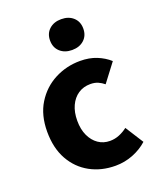

<svg xmlns="http://www.w3.org/2000/svg" viewBox="-137 -806 741 902"><g transform="rotate(-20 233.5 -355.5)"><path d="M284.5 12Q213.7 12 157.4 -18.8Q101.2 -49.6 68.6 -107.6Q36 -165.7 36 -247.8Q36 -330.4 71.9 -388.4Q107.9 -446.5 166.9 -477.3Q225.9 -508 294.3 -508Q340.2 -508 376.5 -493.4Q412.8 -478.7 439.4 -454.7L370.4 -363.7Q356.6 -375.3 340.3 -382.4Q324 -389.4 302.5 -389.4Q268 -389.4 241.9 -372Q215.8 -354.6 201.1 -322.8Q186.4 -291.1 186.4 -247.8Q186.4 -205 201.2 -173.2Q216 -141.5 241.3 -124.1Q266.6 -106.6 299.4 -106.6Q323.9 -106.6 346.1 -115.7Q368.2 -124.7 387.1 -139.5L444.7 -48.9Q413.7 -20.9 371.8 -4.4Q329.9 12 284.5 12ZM278.2 -568.7Q241.3 -568.7 218.2 -589.8Q195.2 -610.9 195.2 -645.9Q195.2 -680.7 218.2 -701.7Q241.3 -722.7 278.2 -722.7Q315.3 -722.7 338.3 -701.7Q361.3 -680.7 361.3 -645.9Q361.3 -610.9 338.3 -589.8Q315.3 -568.7 278.2 -568.7Z"/></g></svg>

Font: Source Sans 3 VF
Style: Regular
Weight: 200
Designer: Paul D. Hunt
Foundry: Adobe
Version: Version 3.046;hotconv 1.0.118;makeotfexe 2.5.65603